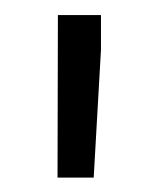

<svg xmlns="http://www.w3.org/2000/svg" viewBox="-20 -763 214 259"><path d="M116.2 -695.8 106.4 -523.4H57.6L58.1 -742.7H116.2Z"/></svg>

Font: Vazir Light UI
Style: Light-UI
Weight: 300
Designer: Saber Rastikerdar
Foundry: Saber Rastikerdar
Version: Version 30.0.0